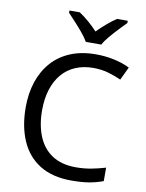

<svg xmlns="http://www.w3.org/2000/svg" viewBox="-101 -1015 834 1096"><g transform="rotate(10 316.0 -467.0)"><path d="M403 -645Q346 -645 300 -625.5Q254 -606 222 -568.5Q190 -531 173 -477.5Q156 -424 156 -357Q156 -269 183.5 -204Q211 -139 265.5 -104Q320 -69 402 -69Q449 -69 491 -77Q533 -85 573 -97V-19Q533 -4 490.5 3Q448 10 389 10Q280 10 207 -35Q134 -80 97.5 -163Q61 -246 61 -358Q61 -439 83.5 -506Q106 -573 149.5 -622Q193 -671 257 -697.5Q321 -724 404 -724Q459 -724 510 -713Q561 -702 601 -682L565 -606Q532 -621 491.5 -633Q451 -645 403 -645ZM334 -784Q321 -807 299 -833.5Q277 -860 253 -886Q229 -912 211 -931V-944H271Q297 -927 325 -903Q353 -879 378 -852Q405 -879 433 -903Q461 -927 487 -944H549V-931Q530 -912 505.5 -886Q481 -860 458.5 -833.5Q436 -807 424 -784Z"/></g></svg>

Font: Noto Sans Sinhala
Style: Regular
Weight: 400
Designer: Jelle Bosma - Monotype Design Team
Foundry: Monotype Imaging Inc.
Version: Version 2.006